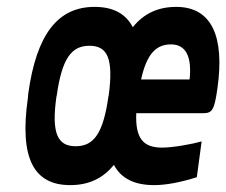

<svg xmlns="http://www.w3.org/2000/svg" viewBox="-20 -529 658 558"><path d="M62 -256 61 -244C36 -69 78 9 184 9C237 9 279 -10 311 -50C332 -10 371 9 428 9C462 9 505 1 552 -14L566 -118C538 -110 482 -100 451 -100C396 -100 373 -127 376 -200H570C597 -200 603 -209 612 -273C633 -422 596 -509 492 -509C440 -509 398 -490 366 -450C345 -490 308 -509 255 -509C149 -509 86 -431 62 -256ZM144 -248 145 -252C160 -358 187 -396 240 -396C293 -396 310 -358 296 -252L295 -248C280 -142 253 -104 200 -104C147 -104 129 -142 144 -248ZM390 -298C406 -370 432 -400 477 -400C521 -400 538 -363 531 -298Z"/></svg>

Font: LT Wave Mono Bold
Style: Italic
Weight: 700
Designer: Daniel Lyons
Version: Version 2.5 (Glyphs App)